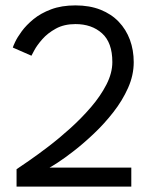

<svg xmlns="http://www.w3.org/2000/svg" viewBox="-20 -692 581 712"><path d="M259.9 -602.7Q217.7 -602.7 187.2 -585.9Q156.6 -569.1 136.9 -546.6Q117.1 -524 107.4 -505.8Q97.6 -487.6 96.6 -485.4L27.6 -515.6Q28.2 -519.6 36.2 -536.5Q44.1 -553.4 60.8 -576.2Q77.5 -598.9 104.2 -620.9Q131 -642.9 169.6 -657.4Q208.1 -672 259.9 -672Q312.3 -672 352.6 -656Q392.9 -640 420.2 -611.4Q447.6 -582.8 461.8 -544.4Q475.9 -506.1 475.9 -461.5Q475.9 -413 454.9 -366Q433.9 -318.9 400.4 -276.1Q367 -233.2 328.5 -196.8Q290.1 -160.4 254.7 -132.9Q219.4 -105.4 194.5 -89.3Q169.6 -73.2 163.8 -70.6H466.9V0H41.4V-64.5Q55.9 -74.1 87.1 -95.7Q118.4 -117.3 158.6 -147.9Q198.9 -178.6 240.4 -216Q281.9 -253.4 317.4 -294.6Q352.8 -335.8 374.7 -378.5Q396.6 -421.2 396.6 -462Q396.6 -534.1 358.4 -568.4Q320.3 -602.7 259.9 -602.7Z"/></svg>

Font: League Spartan Extralight
Style: Regular
Weight: 200
Foundry: The League of Moveable Type
Version: Version 2.300; ttfautohint (v1.8.3)